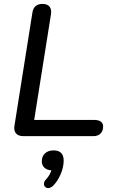

<svg xmlns="http://www.w3.org/2000/svg" viewBox="-20 -697 589 983"><path d="M54 -53 146 -633Q153 -677 198 -677Q222 -677 233.5 -663Q245 -649 241 -624L155 -83H463Q484 -83 496 -74.5Q508 -66 508 -50Q508 -26 494.5 -13Q481 0 458 0H99Q74 0 62 -14Q50 -28 54 -53ZM227 266Q218 266 211.5 260Q205 254 205 245Q205 232 216 221Q235 201 243 175Q221 174 207.5 161.5Q194 149 194 129Q194 103 210.5 88Q227 73 254 73Q306 73 306 125Q306 159 290.5 195Q275 231 251 255Q238 266 227 266Z"/></svg>

Font: SN Pro
Style: Italic
Weight: 400
Italic angle: -9°
Designer: Tobias Whetton
Foundry: Supernotes
Version: Version 1.003